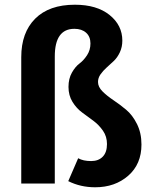

<svg xmlns="http://www.w3.org/2000/svg" viewBox="-20 -777 643 813"><path d="M297 -757Q390 -757 444 -713.5Q498 -670 498 -605Q498 -578 487.5 -555.5Q477 -533 461.5 -518.5Q446 -504 431 -490.5Q416 -477 405.5 -462Q395 -447 395 -430Q395 -409 414 -390Q433 -371 460 -353Q487 -335 514 -312.5Q541 -290 560 -252Q579 -214 579 -165Q579 -82 523 -33Q467 16 383 16Q321 16 269 -10L311 -107Q332 -95 366 -95Q397 -95 415 -113.5Q433 -132 433 -167Q433 -199 416 -223.5Q399 -248 375.5 -265.5Q352 -283 328 -300.5Q304 -318 287 -345.5Q270 -373 270 -409Q270 -444 284.5 -469.5Q299 -495 316.5 -508Q334 -521 348.5 -543Q363 -565 363 -593Q363 -622 344.5 -638.5Q326 -655 295 -655Q212 -655 212 -538V0H70V-535Q70 -639 129 -698Q188 -757 297 -757Z"/></svg>

Font: FiraSans
Style: Regular
Weight: 600
Designer: Carrois Corporate & Edenspiekermann AG
Foundry: Carrois Corporate GbR & Edenspiekermann AG
Version: Version 3.106;PS 003.106;hotconv 1.0.70;makeotf.lib2.5.58329